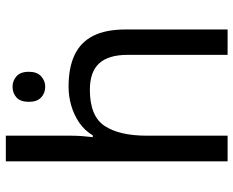

<svg xmlns="http://www.w3.org/2000/svg" viewBox="-91 -709 800 658"><g transform="rotate(-90 309.0 -380.0)"><path d="M341 -737Q361 -737 376.5 -723.5Q392 -710 392 -681Q392 -653 376.5 -639Q361 -625 341 -625Q319 -625 304 -639Q289 -653 289 -681Q289 -710 304 -723.5Q319 -737 341 -737ZM173 -537Q173 -518 171.5 -498Q170 -478 168 -462H174Q191 -490 217 -508Q243 -526 275 -535.5Q307 -545 341 -545Q406 -545 449.5 -524.5Q493 -504 515 -461Q537 -418 537 -349V0H450V-343Q450 -408 421 -440Q392 -472 330 -472Q240 -472 206.5 -421.5Q173 -371 173 -277V0H85V-760H173Z"/></g></svg>

Font: hexloriya05
Style: Book
Weight: 400
Designer: Jelle Bosma - Monotype Design Team
Foundry: Monotype Imaging Inc.
Version: Version 2.003